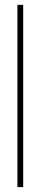

<svg xmlns="http://www.w3.org/2000/svg" viewBox="-20 -760 164 780"><path d="M74.2 -740.2H50.8V0H74.2Z"/></svg>

Font: Raveo Display Display Thin
Style: Regular
Weight: 100
Designer: Jakub Foglar, Rasmus Andersson (Inter)
Foundry: Jakubfoglar.com
Version: Version 1.100;Glyphs 3.2.3 (3260)